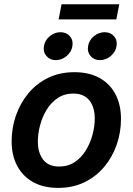

<svg xmlns="http://www.w3.org/2000/svg" viewBox="-20 -895 640 926"><path d="M260.7 11.2Q189.9 11.2 139.9 -16.6Q89.8 -44.4 63 -95Q36.1 -145.5 36.1 -213.4Q36.1 -278.8 57.1 -338.6Q78.1 -398.4 117.4 -445.6Q156.7 -492.7 212.6 -519.8Q268.6 -546.9 338.9 -546.9Q409.2 -546.9 459.5 -519.3Q509.8 -491.7 536.6 -440.9Q563.5 -390.1 563.5 -321.8Q563.5 -256.8 542.7 -197Q522 -137.2 482.4 -90.1Q442.9 -43 387 -15.9Q331.1 11.2 260.7 11.2ZM265.1 -91.8Q308.6 -91.8 340.8 -113.5Q373 -135.3 394.3 -170.2Q415.5 -205.1 426.3 -245.6Q437 -286.1 437 -323.7Q437 -359.9 425.5 -386.7Q414.1 -413.6 391.4 -428.7Q368.7 -443.8 334 -443.8Q291 -443.8 258.8 -422.4Q226.6 -400.9 205.3 -366.2Q184.1 -331.5 173.3 -290.8Q162.6 -250 162.6 -211.9Q162.6 -158.2 188.2 -125Q213.9 -91.8 265.1 -91.8ZM461.9 -605Q433.6 -605 416.7 -624.8Q399.9 -644.5 404.8 -672.4Q409.2 -700.7 432.6 -720.2Q456.1 -739.7 484.4 -739.7Q513.2 -739.7 530 -720.2Q546.9 -700.7 542 -672.4Q537.6 -644.5 514.2 -624.8Q490.7 -605 461.9 -605ZM249 -605Q220.7 -605 203.9 -624.8Q187 -644.5 191.9 -672.4Q196.3 -700.7 219.7 -720.2Q243.2 -739.7 271.5 -739.7Q300.3 -739.7 317.1 -720.2Q334 -700.7 329.1 -672.4Q324.7 -644.5 301.3 -624.8Q277.8 -605 249 -605ZM555.2 -874.5 541 -801.3H262.7L276.9 -874.5Z"/></svg>

Font: Inter 18pt SemiBold
Style: Italic
Weight: 600
Italic angle: -9.3988°
Designer: Rasmus Andersson
Foundry: rsms
Version: Version 4.001;git-66647c0bb